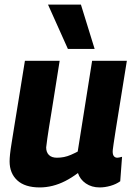

<svg xmlns="http://www.w3.org/2000/svg" viewBox="-20 -810 588 840"><path d="M154 10Q89 10 55.5 -21Q22 -52 22 -104Q22 -117 24 -136Q26 -155 31 -185.5Q36 -216 43.5 -263.5Q51 -311 62.5 -380Q74 -449 89 -544H241Q229 -470 220.5 -415Q212 -360 205.5 -321Q199 -282 194.5 -253.5Q190 -225 187 -204Q184 -183 182 -165Q182 -144 194 -132Q206 -120 229 -120Q245 -120 260 -123Q275 -126 290 -132.5Q305 -139 320 -147L383 -544H535Q517 -431 505 -358Q493 -285 486.5 -243Q480 -201 477 -181Q474 -161 473.5 -155Q473 -149 473 -147Q473 -133 478.5 -126.5Q484 -120 493 -120Q496 -120 501.5 -121Q507 -122 514 -124L506 -17Q488 -4 463.5 3Q439 10 416 10Q381 10 355.5 -7.5Q330 -25 321 -53Q293 -32 265.5 -18Q238 -4 210 3Q182 10 154 10ZM277 -596 190 -790H334L394 -596Z"/></svg>

Font: Georama ExtraCondensed Thin
Style: Bold Italic
Weight: 700
Italic angle: -9°
Version: Version 1.001